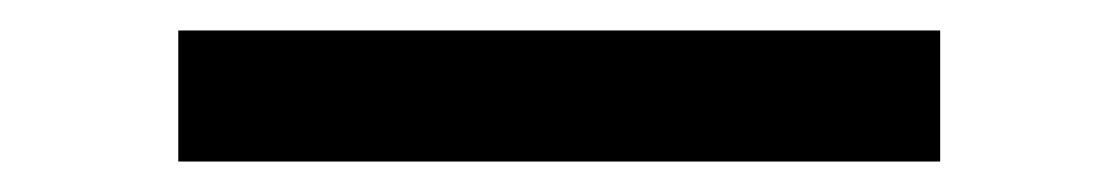

<svg xmlns="http://www.w3.org/2000/svg" viewBox="-20 44 734 126"><path d="M97 150V64H597V150Z"/></svg>

Font: Chivo Medium SemiBold
Style: Regular
Weight: 600
Version: Version 2.002